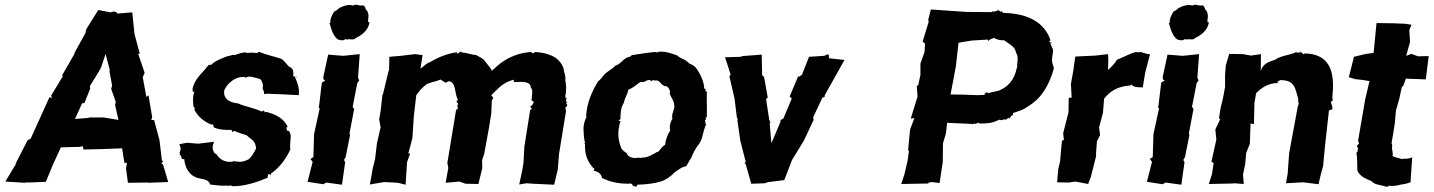

<svg xmlns="http://www.w3.org/2000/svg" viewBox="-20 -755 5906 791"><path d="M483 -144 493 -82 498 -86 503 -81 499 -63 507 -2 591 -3V-2L673 -5L652 -76L645 -83L653 -91L647 -94L637 -178L615 -260L603 -261L607 -272L592 -362L583 -356L568 -437L576 -455L549 -534L556 -533L534 -615L525 -704L463 -699L461 -704L449 -708L435 -704L385 -714L335 -634L332 -619L289 -541L285 -530L236 -445L239 -441L191 -362L193 -350L184 -355C158 -298 132 -241 106 -183H105L98 -180L92 -174L44 -80H46L2 -7L82 -2L93 -4L97 -3L169 -6L199 -79L231 -148L310 -150L321 -153L324 -139L404 -141ZM289 -265 318 -329 328 -331 352 -391 350 -400C365 -425 382 -450 396 -476L415 -533L432 -468L431 -461L442 -402L438 -389L457 -335L454 -323L468 -261L408 -271H349L342 -269Z M937 -93 944 -90C912 -83 885 -96 871 -121C873 -117 871 -120 862 -126C854 -142 854 -153 862 -171L796 -163L751 -167L719 -161C718 -159 730 -144 720 -127C720 -113 723 -121 727 -109C728 -101 731 -100 735 -99C737 -100 738 -100 739 -100C742 -64 757 -45 773 -32C797 -17 805 -22 830 -13C836 -11 846 -1 845 5C876 8 882 11 918 10C920 13 932 5 936 12C990 14 1050 -9 1083 -23C1083 -29 1082 -30 1086 -38C1095 -40 1088 -34 1092 -36C1098 -31 1097 -43 1096 -40C1126 -59 1157 -97 1176 -139C1172 -168 1183 -195 1174 -208C1171 -213 1175 -216 1162 -217C1162 -217 1164 -229 1161 -221C1161 -221 1156 -234 1166 -231C1150 -265 1121 -283 1077 -294C1075 -293 1072 -293 1069 -293C1069 -294 1074 -296 1065 -299C1061 -300 1063 -298 1059 -295C1032 -309 979 -319 961 -329C929 -332 898 -346 904 -383C917 -415 954 -440 983 -438C989 -440 989 -435 992 -435C1009 -445 1026 -435 1050 -430C1060 -424 1066 -405 1062 -390C1062 -390 1069 -378 1068 -367L1079 -369L1153 -366L1211 -363C1214 -394 1205 -416 1196 -435L1193 -436C1204 -440 1203 -441 1201 -436C1189 -440 1195 -445 1187 -439C1192 -465 1185 -475 1170 -481C1155 -498 1146 -510 1138 -513C1105 -524 1084 -527 1045 -542C1042 -534 1037 -537 1021 -538C1009 -538 1002 -538 1001 -536C989 -544 964 -534 947 -528C936 -532 928 -523 918 -524C886 -511 867 -505 849 -487C849 -489 843 -488 839 -487C815 -454 781 -432 773 -387C775 -383 771 -373 781 -378C772 -352 776 -332 777 -315C784 -312 784 -304 780 -304C795 -276 816 -256 852 -241C851 -248 862 -240 860 -231C880 -220 910 -219 936 -220C933 -220 934 -217 938 -210C945 -217 944 -218 942 -217C962 -208 988 -200 996 -198C1011 -182 1033 -178 1035 -143C1028 -131 1020 -111 1003 -98C983 -88 968 -85 937 -93Z M1389 6 1402 -87 1397 -96C1400 -100 1401 -104 1404 -108L1422 -198L1420 -206L1439 -306L1432 -316H1433L1452 -413L1460 -424L1458 -428L1455 -435L1462 -532L1394 -525L1332 -530L1312 -438L1313 -428L1320 -423L1306 -415L1295 -323L1293 -313L1297 -308L1274 -203L1271 -108L1259 -100L1268 -88L1247 -6L1312 4L1324 -3ZM1403 -594 1410 -592C1417 -596 1440 -588 1445 -598C1467 -608 1498 -629 1502 -663C1497 -664 1498 -666 1496 -664C1496 -681 1503 -690 1492 -712C1484 -712 1488 -729 1476 -733C1456 -729 1450 -741 1434 -732C1418 -739 1392 -730 1376 -721C1378 -721 1363 -709 1356 -707C1354 -701 1343 -687 1342 -673C1339 -675 1345 -656 1337 -661C1346 -630 1355 -603 1373 -592C1386 -588 1396 -587 1403 -594Z M1794 -427C1797 -428 1807 -417 1818 -414L1826 -420C1859 -422 1853 -370 1864 -350C1867 -341 1870 -344 1860 -339L1868 -325L1864 -323L1866 -309V-307L1859 -302L1823 -84L1827 -63L1816 -2L1873 -7L1898 2L1951 3L1967 -63L1966 -94L1975 -122C1981 -157 1988 -191 1994 -226L2004 -288L2006 -340L2012 -352C2009 -355 2007 -361 2004 -363C2033 -390 2049 -414 2097 -427C2095 -420 2096 -416 2105 -417C2133 -418 2166 -421 2167 -393C2178 -387 2170 -361 2170 -339C2170 -339 2173 -344 2179 -334L2173 -322L2164 -316L2171 -307L2164 -301L2140 -149L2137 -87L2132 -55L2119 5L2149 0L2178 2L2263 6L2278 -57L2283 -120L2312 -298L2309 -311L2316 -318L2317 -322L2311 -332L2318 -331C2313 -335 2309 -340 2315 -350C2309 -353 2324 -354 2308 -350C2311 -354 2310 -356 2309 -362C2314 -375 2313 -410 2309 -422C2312 -445 2302 -459 2303 -468C2290 -516 2246 -537 2184 -541C2182 -536 2173 -534 2175 -536C2166 -538 2172 -539 2170 -541C2095 -536 2046 -502 2014 -470C2012 -469 2006 -465 2011 -471C2011 -465 2006 -462 2005 -465C2003 -474 1993 -483 1977 -504C1972 -514 1953 -521 1942 -528C1923 -529 1903 -538 1887 -538C1885 -543 1881 -532 1881 -543C1877 -542 1877 -538 1876 -543C1866 -531 1857 -532 1865 -540C1827 -536 1784 -519 1752 -499C1737 -496 1725 -480 1712 -472L1721 -528L1690 -532L1631 -525L1584 -521L1583 -466L1581 -463L1557 -364L1556 -368L1548 -297L1542 -264L1548 -230L1533 -165L1529 -132L1525 -98L1516 -63L1504 5L1563 -5L1619 -2L1651 6L1657 -87L1670 -124L1662 -122L1679 -186L1681 -217L1685 -278L1695 -363C1707 -380 1720 -395 1736 -407C1751 -416 1774 -418 1794 -427Z M2395 -280C2394 -288 2394 -273 2397 -275C2387 -256 2383 -235 2384 -220C2385 -204 2385 -188 2389 -173L2383 -178C2390 -170 2394 -169 2387 -164C2393 -159 2389 -161 2390 -158C2389 -118 2400 -91 2423 -64C2425 -59 2432 -67 2426 -52C2447 -47 2458 -37 2460 -22C2497 -3 2536 2 2569 2C2572 0 2585 0 2586 9C2577 10 2584 9 2586 9C2587 8 2587 12 2602 14C2601 14 2608 6 2605 6C2643 5 2680 0 2701 -7C2718 -11 2743 -27 2757 -43C2774 -55 2789 -68 2807 -70C2819 -89 2821 -97 2827 -103C2834 -121 2845 -144 2860 -162C2877 -187 2873 -207 2890 -245C2883 -243 2886 -243 2887 -253C2881 -254 2886 -264 2890 -264L2886 -271C2898 -275 2895 -270 2892 -275C2893 -316 2891 -340 2892 -378C2889 -380 2895 -374 2885 -381C2888 -387 2893 -383 2881 -391C2881 -415 2867 -449 2847 -476C2837 -487 2823 -492 2819 -494C2799 -515 2786 -511 2769 -527C2746 -534 2728 -544 2693 -542C2693 -537 2680 -540 2679 -541C2639 -537 2611 -532 2579 -527C2586 -525 2579 -524 2579 -524C2568 -516 2569 -522 2561 -517C2542 -506 2535 -490 2514 -484C2503 -469 2478 -461 2464 -441C2458 -434 2450 -423 2444 -420C2418 -377 2398 -331 2395 -280ZM2751 -263 2749 -265C2738 -241 2738 -233 2741 -216C2729 -202 2721 -172 2720 -158C2706 -151 2704 -142 2691 -129C2684 -131 2675 -119 2674 -122C2661 -114 2651 -109 2635 -106C2621 -107 2618 -101 2612 -106C2589 -100 2566 -108 2562 -124C2551 -130 2542 -140 2540 -143C2528 -176 2521 -205 2536 -256C2528 -258 2525 -261 2532 -261L2536 -264C2537 -290 2536 -310 2551 -333C2551 -347 2567 -368 2568 -385C2593 -395 2604 -409 2620 -418C2635 -413 2638 -423 2654 -426C2664 -421 2666 -424 2659 -418C2668 -421 2666 -428 2678 -423C2697 -428 2699 -409 2718 -400C2733 -404 2744 -379 2739 -370C2745 -351 2760 -338 2758 -312C2754 -295 2745 -280 2751 -263Z M3158 -165 3151 -245 3154 -255 3152 -254 3149 -262 3136 -347 3143 -353 3128 -437 3121 -445 3120 -442 3118 -530 3039 -524 3031 -521 2967 -519 2990 -448 2985 -440 3006 -350 3016 -269 3019 -268 3018 -258C3022 -230 3026 -203 3030 -175L3052 -89L3053 -88L3047 -84L3052 -79L3075 2L3131 0L3145 -5H3147L3211 -13L3243 -96L3292 -176L3331 -259L3332 -266L3329 -269L3368 -353L3377 -355L3378 -363L3459 -508L3395 -515V-529L3388 -531L3376 -525L3313 -521L3284 -447L3272 -439L3268 -440L3233 -357L3242 -349L3207 -266L3196 -261L3195 -252Z M3882 -249 3995 -244 3991 -250 3999 -244 4010 -250 4015 -246C4045 -246 4068 -247 4097 -262C4108 -255 4119 -269 4124 -261C4134 -271 4134 -269 4141 -267C4138 -276 4140 -277 4143 -267C4140 -278 4153 -281 4155 -282C4147 -276 4155 -277 4153 -289C4175 -297 4195 -301 4217 -318C4270 -350 4302 -402 4322 -474C4322 -475 4314 -498 4314 -505C4314 -529 4323 -546 4315 -558C4309 -569 4312 -570 4312 -565C4311 -565 4309 -576 4306 -578C4306 -583 4315 -584 4310 -575C4304 -587 4297 -580 4308 -589C4283 -663 4215 -700 4112 -702C4111 -703 4103 -714 4105 -709C4104 -705 4102 -705 4090 -717C4097 -715 4093 -712 4091 -712L4075 -707L4068 -708L4065 -705L3959 -706L3815 -716L3804 -673L3806 -665L3781 -584L3791 -575L3789 -541L3772 -493V-447L3763 -404L3757 -401L3760 -357L3732 -266L3747 -269L3729 -220L3721 -133L3725 -136L3719 -92L3706 -37L3693 3L3803 1L3807 -3L3818 -5L3851 -1L3864 -88L3865 -165L3877 -205ZM4170 -489C4172 -482 4171 -477 4167 -471L4169 -475C4159 -425 4133 -398 4096 -382C4091 -379 4063 -376 4052 -371C4052 -371 4047 -377 4042 -373C4033 -366 4035 -367 4038 -364L4006 -363L3950 -365L3896 -366L3907 -423L3918 -482L3929 -579L3984 -588L4050 -592V-586L4060 -593L4075 -599C4083 -593 4101 -588 4117 -589C4144 -569 4162 -563 4166 -537C4175 -527 4173 -501 4170 -489Z M4674 -541 4672 -538C4672 -538 4671 -542 4657 -540C4634 -534 4604 -517 4582 -509C4574 -495 4555 -475 4545 -467L4546 -507L4545 -532L4493 -526L4410 -522L4403 -474V-471L4392 -409L4395 -353L4383 -352L4382 -292L4360 -206L4363 -179L4355 -175L4347 -88L4340 -60L4335 -4L4383 -3L4411 -7L4463 3L4474 -26L4496 -113L4495 -115L4499 -173L4512 -198L4508 -231L4524 -290L4529 -353C4525 -351 4535 -345 4530 -350C4553 -378 4581 -399 4637 -403C4629 -396 4638 -405 4641 -407C4653 -393 4673 -396 4688 -395L4698 -456C4705 -481 4711 -507 4718 -532C4706 -530 4682 -542 4674 -541Z M4847 6 4860 -87 4855 -96C4858 -100 4859 -104 4862 -108L4880 -198L4878 -206L4897 -306L4890 -316H4891L4910 -413L4918 -424L4916 -428L4913 -435L4920 -532L4852 -525L4790 -530L4770 -438L4771 -428L4778 -423L4764 -415L4753 -323L4751 -313L4755 -308L4732 -203L4729 -108L4717 -100L4726 -88L4705 -6L4770 4L4782 -3ZM4861 -594 4868 -592C4875 -596 4898 -588 4903 -598C4925 -608 4956 -629 4960 -663C4955 -664 4956 -666 4954 -664C4954 -681 4961 -690 4950 -712C4942 -712 4946 -729 4934 -733C4914 -729 4908 -741 4892 -732C4876 -739 4850 -730 4834 -721C4836 -721 4821 -709 4814 -707C4812 -701 4801 -687 4800 -673C4797 -675 4803 -656 4795 -661C4804 -630 4813 -603 4831 -592C4844 -588 4854 -587 4861 -594Z M5329 -346C5327 -343 5321 -349 5333 -342C5322 -348 5333 -337 5328 -335L5331 -328L5327 -318L5326 -313L5291 -124L5288 -82L5285 -40L5278 0L5349 -4L5412 4L5422 -39L5431 -71L5439 -156L5455 -300L5469 -305V-315L5465 -327L5463 -335L5469 -340C5469 -341 5470 -341 5470 -341C5472 -343 5467 -355 5470 -360C5474 -359 5462 -363 5469 -357C5481 -466 5455 -533 5354 -535C5352 -526 5344 -539 5348 -532C5344 -539 5345 -537 5335 -543C5343 -545 5335 -537 5338 -537C5330 -543 5321 -532 5320 -543C5320 -537 5311 -541 5317 -538C5286 -527 5256 -525 5233 -509C5203 -499 5184 -492 5174 -463L5175 -532L5134 -526L5101 -532L5044 -533L5030 -485L5027 -447V-397L5019 -353L5008 -307L5002 -267L5007 -264L4987 -222L4991 -180L4971 -89L4980 -83L4973 -37L4960 3L5060 1L5063 0L5104 3L5101 -36L5110 -79L5114 -125L5129 -162L5132 -246L5146 -244L5148 -331L5155 -371C5177 -394 5206 -413 5246 -413C5245 -420 5243 -412 5242 -420C5246 -418 5253 -425 5254 -425C5315 -425 5315 -393 5329 -346Z M5694 16C5689 13 5693 9 5698 16L5700 10C5715 12 5733 11 5749 6C5767 3 5775 2 5791 -4L5798 -107C5793 -104 5784 -102 5775 -101C5769 -101 5767 -102 5755 -100C5744 -104 5725 -106 5717 -113C5721 -128 5711 -141 5716 -155L5713 -165L5726 -244L5731 -300L5745 -349L5755 -396L5761 -401L5772 -431L5854 -428L5866 -524L5822 -523L5795 -533L5773 -525L5789 -582L5786 -631L5795 -653L5770 -657L5723 -659L5651 -660L5639 -537L5608 -533L5558 -521L5537 -437L5563 -429L5590 -426L5622 -421L5604 -344L5575 -175L5579 -163L5570 -155L5576 -139H5572C5572 -139 5577 -130 5568 -126C5572 -107 5571 -86 5572 -53C5582 -29 5603 -20 5630 -9C5645 9 5671 5 5694 16Z"/></svg>

Font: Asimov Print
Style: DIt
Weight: 250
Width: 0
Designer: Google
Version: Version 2.000980: 2014